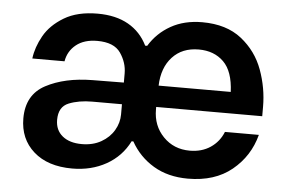

<svg xmlns="http://www.w3.org/2000/svg" viewBox="-44 -602 1009 671"><g transform="rotate(5 460.5 -266.5)"><path d="M46 -152Q46 -235 112 -270Q178 -305 275 -306L385 -307V-339Q385 -377 362 -410.5Q339 -444 280 -444Q234 -444 206 -421.5Q178 -399 172 -363H59Q64 -403 86.5 -443Q109 -483 155.5 -511Q202 -539 273 -539Q337 -539 381 -514Q425 -489 448 -442H455Q483 -488 530 -514.5Q577 -541 640 -541Q725 -541 778 -499Q831 -457 854 -394Q877 -331 877 -265V-232H505V-223Q505 -166 542 -128Q579 -90 635 -90Q677 -90 707.5 -110.5Q738 -131 752 -166H871Q851 -90 791 -41Q731 8 637 8Q567 8 516 -22.5Q465 -53 436 -105H430Q403 -51 350.5 -21.5Q298 8 231 8Q145 8 95.5 -36Q46 -80 46 -152ZM760 -307Q757 -379 723.5 -412Q690 -445 636 -445Q578 -445 543.5 -407.5Q509 -370 507 -307ZM385 -195V-231H281Q234 -231 199 -217Q164 -203 164 -157Q164 -121 189 -100.5Q214 -80 257 -80Q296 -80 325 -96.5Q354 -113 369.5 -139.5Q385 -166 385 -195Z"/></g></svg>

Font: Be Vietnam SemiBold
Style: Regular
Weight: 600
Designer: Gabriel Lam
Foundry: TypeRant
Version: Version 4.000